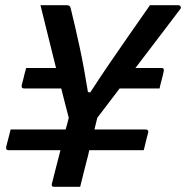

<svg xmlns="http://www.w3.org/2000/svg" viewBox="-20 -720 717 740"><path d="M355 -266Q352 -255 349.5 -243.5Q347 -232 344 -221H540Q554 -221 551 -208Q549 -202 545.5 -188Q542 -174 539 -161Q536 -148 534 -141H324Q322 -131 319.5 -120.5Q317 -110 314 -100Q308 -75 301 -48.5Q294 -22 289 0H188Q177 0 180 -12Q188 -45 196.5 -77Q205 -109 213 -141H14Q1 -141 4 -155Q7 -165 12.5 -187.5Q18 -210 21 -221H233Q240 -245 245 -266Q239 -290 231.5 -318Q224 -346 216 -379H73Q61 -379 64 -393Q66 -399 69 -412Q72 -425 75.5 -438.5Q79 -452 81 -458H196Q183 -510 168 -570.5Q153 -631 136 -700H237Q245 -700 248.5 -696.5Q252 -693 253 -686Q271 -613 287.5 -536Q304 -459 319 -365L328 -364Q363 -418 398 -469.5Q433 -521 472.5 -577.5Q512 -634 558 -700H667Q673 -700 676 -695Q679 -690 674 -684Q632 -628 588.5 -571.5Q545 -515 502 -458H602Q614 -458 611 -446Q609 -434 603 -412Q597 -390 595 -379H441Q420 -351 398 -322.5Q376 -294 355 -266Z"/></svg>

Font: Recursive Sn Lnr St Med
Style: Italic
Weight: 500
Italic angle: -15°
Version: Version 1.079;hotconv 1.0.112;makeotfexe 2.5.65598; ttfautoh